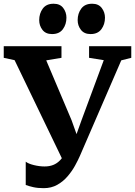

<svg xmlns="http://www.w3.org/2000/svg" viewBox="-39 -990 722 1026"><path d="M194.5 15.5Q162.5 15.5 139.2 10.2Q116 5 98.5 -1.5V-126Q112.5 -115 142 -107.8Q171.5 -100.5 199 -100.5Q225 -100.5 245.2 -108.5Q265.5 -116.5 281.5 -133Q297.5 -149.5 309.5 -175V-107L39 -668.5L-19 -681V-743H289.5V-681L208 -667.5L343.5 -347.5L395 -203.5H345L397 -348.5L515.5 -668.5L437 -681V-743H662.5V-681L609 -667.5L388 -157Q378 -134 361.8 -104.5Q345.5 -75 322.2 -47.8Q299 -20.5 267.2 -2.5Q235.5 15.5 194.5 15.5ZM238.5 -808Q205 -808 187.8 -830.5Q170.5 -853 170.5 -882.5Q170.5 -918 189.5 -944Q208.5 -970 247 -970H248Q282 -970 299 -947.2Q316 -924.5 316 -895.5Q316 -860 297 -834Q278 -808 239.5 -808ZM444.5 -808Q411 -808 393.5 -830.5Q376 -853 376 -882.5Q376 -918 395.2 -944Q414.5 -970 453 -970H454Q487.5 -970 504.8 -947.2Q522 -924.5 522 -895.5Q522 -860 502.8 -834Q483.5 -808 445.5 -808Z"/></svg>

Font: Merriweather 20pt
Style: Bold
Weight: 700
Version: Version 2.100